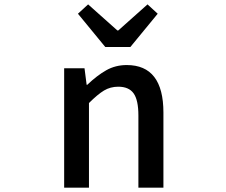

<svg xmlns="http://www.w3.org/2000/svg" viewBox="-20 -864 1040 884"><path d="M275.4 0V-549.8H369.1L378.9 -473.6H381.8Q426.8 -516.6 469.2 -540.5Q511.7 -564.5 563.5 -564.5Q732.4 -564.5 732.4 -345.7V0H617.2V-332Q617.2 -403.3 595.2 -434.1Q573.2 -464.8 524.4 -464.8Q488.3 -464.8 459 -447.3Q429.7 -429.7 389.6 -389.6V0ZM464.8 -647.5 338.9 -800.8 385.7 -843.8 520.5 -723.6H524.4L659.2 -843.8L706.1 -800.8L580.1 -647.5Z"/></svg>

Font: GenEi Gothic M SemiBold
Style: Regular
Weight: 500
Designer: o_tamon (Modified); [Source Han Sans]
Ryoko NISHIZUKA  (kana & ideographs); Paul D. Hunt (Latin, Greek & Cyrillic); Wenl
Version: Version 1.1a;Original Version 1.004